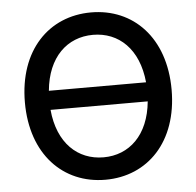

<svg xmlns="http://www.w3.org/2000/svg" viewBox="-53 -791 874 854"><g transform="rotate(-5 384.0 -363.5)"><path d="M711.6 -363.6C711.6 -596.2 572.4 -737.2 384.2 -737.2C195.3 -737.2 56.5 -596.2 56.5 -363.6C56.5 -131.4 195.3 9.9 384.2 9.9C572.4 9.9 711.6 -131 711.6 -363.6ZM167.3 -321H601.2C587 -171.2 498.9 -90.2 384.2 -90.2C269.2 -90.2 181.1 -171.2 167.3 -321ZM167.3 -406.2C181.1 -556.1 269.2 -637.1 384.2 -637.1C498.9 -637.1 587 -556.1 601.2 -406.2Z"/></g></svg>

Font: Magic Ui Pro Medium
Style: Regular
Weight: 500
Designer: Stefan Endress, Andreas Faust
Version: Version 1.000;FEAKit 1.0